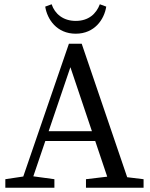

<svg xmlns="http://www.w3.org/2000/svg" viewBox="-20 -880 703 900"><path d="M5 0H235V-40L125 -55H105L5 -40V0ZM71 0H118L310 -565L500 0H593L363 -675H303L71 0ZM170 -219H472L456 -265H186L170 -219ZM383 0H653V-40L529 -55H509L383 -40V0ZM192 -849C201 -790 246 -722 335 -722C424 -722 469 -790 478 -849L448 -860C431 -815 395 -782 335 -782C276 -782 237 -815 222 -860L192 -849Z"/></svg>

Font: Source Serif Variable
Style: Regular
Weight: 389
Designer: Frank Grießhammer
Foundry: Adobe Systems Incorporated
Version: Version 3.001;hotconv 1.0.111;makeotfexe 2.5.65597